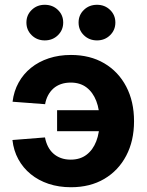

<svg xmlns="http://www.w3.org/2000/svg" viewBox="-20 -767 610 798"><path d="M274.9 11.2Q224.6 11.2 182.1 -2.9Q139.6 -17.1 107.7 -43.2Q75.7 -69.3 56.2 -105.2Q36.6 -141.1 31.7 -185.1L167 -195.8Q170.9 -174.8 179.7 -157.7Q188.5 -140.6 201.9 -128.7Q215.3 -116.7 233.4 -110.1Q251.5 -103.5 273.9 -103.5Q313 -103.5 339.6 -123.8Q366.2 -144 380.1 -179.9Q394 -215.8 394 -263.7Q394 -311.5 380.1 -347.4Q366.2 -383.3 339.6 -403.6Q313 -423.8 273.9 -423.8Q252 -423.8 233.6 -417.5Q215.3 -411.1 201.9 -399.2Q188.5 -387.2 179.7 -370.6Q170.9 -354 167.5 -334L32.2 -344.2Q37.6 -388.2 57.4 -423.8Q77.1 -459.5 108.9 -485.1Q140.6 -510.7 182.9 -524.7Q225.1 -538.6 274.9 -538.6Q354.5 -538.6 413.3 -503.9Q472.2 -469.2 504.6 -407.2Q537.1 -345.2 537.1 -263.2Q537.1 -181.6 504.6 -119.9Q472.2 -58.1 413.3 -23.4Q354.5 11.2 274.9 11.2ZM404.8 -221.7H217.3V-309.1H404.8ZM383.3 -599.1Q350.6 -599.1 328.6 -620.6Q306.6 -642.1 306.6 -673.3Q306.6 -704.6 328.6 -725.8Q350.6 -747.1 383.3 -747.1Q415.5 -747.1 437.5 -725.8Q459.5 -704.6 459.5 -673.3Q459.5 -642.1 437.5 -620.6Q415.5 -599.1 383.3 -599.1ZM166 -599.1Q133.8 -599.1 111.8 -620.6Q89.8 -642.1 89.8 -673.3Q89.8 -704.6 111.8 -725.8Q133.8 -747.1 166 -747.1Q198.7 -747.1 220.7 -725.8Q242.7 -704.6 242.7 -673.3Q242.7 -642.1 220.7 -620.6Q198.7 -599.1 166 -599.1Z"/></svg>

Font: Inter 24pt
Style: Bold
Weight: 700
Designer: Rasmus Andersson
Foundry: rsms
Version: Version 4.001;git-66647c0bb